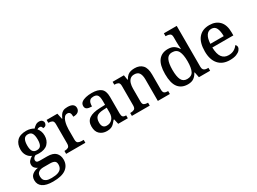

<svg xmlns="http://www.w3.org/2000/svg" viewBox="-49 -1574 3510 2627"><g transform="rotate(-30 1706.5 -260.0)"><path d="M233 240Q124 240 70 202.5Q16 165 16 96Q16 39 53 9.5Q90 -20 144 -28Q122 -37 102.5 -58Q83 -79 83 -112Q83 -143 102 -166Q121 -189 156 -210Q113 -227 87.5 -267.5Q62 -308 62 -362Q62 -449 110.5 -498Q159 -547 257 -547Q293 -547 324.5 -537.5Q356 -528 373 -515Q391 -535 415.5 -552Q440 -569 472 -569Q504 -569 520 -553Q536 -537 536 -516Q536 -494 522.5 -478Q509 -462 477 -462Q477 -476 468.5 -487.5Q460 -499 442 -499Q420 -499 402 -487Q420 -466 432.5 -435.5Q445 -405 445 -364Q445 -289 399 -240Q353 -191 257 -191Q246 -191 229 -192.5Q212 -194 203 -195Q185 -187 172 -172.5Q159 -158 159 -136Q159 -119 171 -109.5Q183 -100 216 -100H332Q425 -100 465.5 -58.5Q506 -17 506 50Q506 138 439.5 189Q373 240 233 240ZM235 187Q302 187 340.5 173Q379 159 395 133.5Q411 108 411 73Q411 32 387 17.5Q363 3 316 3H212Q187 3 163.5 10Q140 17 124.5 35.5Q109 54 109 92Q109 120 121 141.5Q133 163 160.5 175Q188 187 235 187ZM254 -243Q300 -243 318 -273.5Q336 -304 336 -365Q336 -429 317.5 -461.5Q299 -494 253 -494Q208 -494 189 -460.5Q170 -427 170 -364Q170 -304 189.5 -273.5Q209 -243 254 -243Z M574 0V-46H577Q611 -46 634 -58.5Q657 -71 657 -118V-422Q657 -466 634 -478Q611 -490 578 -490H575V-536H745L765 -444H770Q783 -474 798.5 -497.5Q814 -521 839.5 -534Q865 -547 908 -547Q964 -547 991 -527Q1018 -507 1018 -471Q1018 -435 992.5 -413Q967 -391 914 -391Q914 -432 902.5 -451.5Q891 -471 862 -471Q835 -471 817 -450.5Q799 -430 789 -398.5Q779 -367 774.5 -333.5Q770 -300 770 -275V-113Q770 -69 793 -57.5Q816 -46 848 -46H878V0Z M1217 10Q1150 10 1105.5 -29.5Q1061 -69 1061 -151Q1061 -231 1117.5 -269.5Q1174 -308 1288 -312L1371 -315V-373Q1371 -409 1365.5 -435.5Q1360 -462 1342.5 -477.5Q1325 -493 1288 -493Q1254 -493 1236 -479Q1218 -465 1211.5 -440.5Q1205 -416 1205 -385Q1155 -385 1129 -399.5Q1103 -414 1103 -449Q1103 -485 1129 -506Q1155 -527 1198 -537Q1241 -547 1292 -547Q1388 -547 1436 -508.5Q1484 -470 1484 -375V-117Q1484 -76 1497.5 -61Q1511 -46 1545 -46H1549V0H1397L1379 -80H1371Q1349 -53 1329.5 -32.5Q1310 -12 1284 -1Q1258 10 1217 10ZM1251 -56Q1306 -56 1338.5 -92.5Q1371 -129 1371 -191V-270L1313 -267Q1236 -263 1207 -233.5Q1178 -204 1178 -146Q1178 -56 1251 -56Z M1613 0V-46H1619Q1653 -46 1676.5 -58Q1700 -70 1700 -117V-423Q1700 -467 1678 -478.5Q1656 -490 1623 -490H1618V-536H1796L1809 -458H1814Q1835 -496 1858.5 -515Q1882 -534 1910 -540.5Q1938 -547 1969 -547Q2048 -547 2092 -500.5Q2136 -454 2136 -352V-117Q2136 -71 2155.5 -58.5Q2175 -46 2209 -46H2213V0H2023V-340Q2023 -405 2000.5 -440.5Q1978 -476 1923 -476Q1882 -476 1858 -454Q1834 -432 1823.5 -395.5Q1813 -359 1813 -316V-112Q1813 -69 1835.5 -57.5Q1858 -46 1891 -46H1895V0Z M2496 10Q2397 10 2344.5 -56.5Q2292 -123 2292 -267Q2292 -412 2344.5 -479.5Q2397 -547 2495 -547Q2553 -547 2589 -523Q2625 -499 2647 -461H2653Q2650 -487 2648.5 -519Q2647 -551 2647 -575V-648Q2647 -691 2622.5 -702.5Q2598 -714 2565 -714H2557V-760H2760V-114Q2760 -85 2771.5 -70Q2783 -55 2801.5 -50.5Q2820 -46 2842 -46H2849V0H2672L2655 -86H2649Q2627 -42 2591 -16Q2555 10 2496 10ZM2522 -58Q2593 -58 2620 -109.5Q2647 -161 2647 -268Q2647 -370 2620 -424.5Q2593 -479 2521 -479Q2460 -479 2434 -424.5Q2408 -370 2408 -267Q2408 -162 2434 -110Q2460 -58 2522 -58Z M3159 10Q3044 10 2981 -62Q2918 -134 2918 -264Q2918 -405 2978.5 -476Q3039 -547 3149 -547Q3250 -547 3308 -486.5Q3366 -426 3366 -307V-260H3034Q3037 -154 3073.5 -105.5Q3110 -57 3178 -57Q3230 -57 3266.5 -79Q3303 -101 3321 -131Q3330 -126 3336 -116Q3342 -106 3342 -92Q3342 -69 3322.5 -45.5Q3303 -22 3262.5 -6Q3222 10 3159 10ZM3247 -317Q3247 -396 3225 -442.5Q3203 -489 3148 -489Q3098 -489 3069 -445Q3040 -401 3036 -317Z"/></g></svg>

Font: Noto Serif Khojki Medium
Style: Regular
Weight: 500
Version: Version 2.003